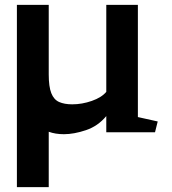

<svg xmlns="http://www.w3.org/2000/svg" viewBox="-20 -540 703 784"><path d="M179 -236Q179 -186 189.5 -159.5Q200 -133 221.5 -123.5Q243 -114 275 -114Q315 -114 355 -128Q395 -142 414 -165V-520H543V-62L624 -44L613 0H414V-66Q380 -25 331 -8.5Q282 8 241 8Q206 8 179 -2V224H49V-520H179Z"/></svg>

Font: Brawler
Style: Bold
Weight: 700
Designer: Oleg Frolov, Haley Fiege
Foundry: Oleg Frolov, Haley Fiege
Version: Version 1.101; ttfautohint (v1.8.3)